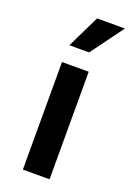

<svg xmlns="http://www.w3.org/2000/svg" viewBox="-136 -746 545 797"><g transform="rotate(20 136.0 -347.5)"><path d="M74 0V-475H192V0ZM166 -551H79L149 -695H272Z"/></g></svg>

Font: Mukta Malar SemiBold
Style: Regular
Weight: 600
Designer: Aadarsh Rajan, Girish Dalvi, Yashodeep Gholap
Foundry: Ek Type
Version: Version 2.538;PS 1.000;hotconv 16.6.51;makeotf.lib2.5.65220;